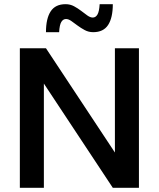

<svg xmlns="http://www.w3.org/2000/svg" viewBox="-20 -899 760 919"><path d="M520 0 190 -499V0H75V-668H200L530 -169V-668H645V0ZM426 -745Q404 -745 385.5 -755Q367 -765 351.5 -776.5Q336 -788 322 -798Q308 -808 296 -808Q282 -808 273.5 -794Q265 -780 263 -745H200Q200 -810 222.5 -844.5Q245 -879 294 -879Q316 -879 334.5 -869Q353 -859 368.5 -847Q384 -835 398 -825Q412 -815 424 -815Q438 -815 446.5 -829.5Q455 -844 457 -879H520Q520 -814 497.5 -779.5Q475 -745 426 -745Z"/></svg>

Font: Gantari SemiBold
Style: Regular
Weight: 600
Designer: Anugrah Pasau
Foundry: Lafontype
Version: Version 1.000; ttfautohint (v1.8.4)